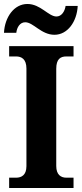

<svg xmlns="http://www.w3.org/2000/svg" viewBox="-20 -946 415 966"><path d="M254 -771C320 -771 367 -837 371 -916H310C306 -889 290 -863 264 -863C224 -863 184 -926 118 -926C51 -926 4 -860 0 -781H62C65 -808 80 -834 107 -834C148 -834 187 -771 254 -771ZM26 0H350V-52H314C286 -52 263 -67 263 -111V-600C263 -649 284 -662 314 -662H350V-714H26V-662H61C88 -662 113 -649 113 -601V-110C113 -65 88 -52 61 -52H26Z"/></svg>

Font: Noto Serif SemiCondensed
Style: Bold
Weight: 700
Width: 4
Designer: Monotype Design Team
Foundry: Monotype Imaging Inc.
Version: Version 2.015